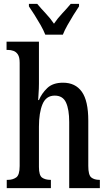

<svg xmlns="http://www.w3.org/2000/svg" viewBox="-20 -976 560 996"><path d="M15 0V-43H21Q46 -43 64 -55.5Q82 -68 82 -115V-650Q82 -679 73 -693Q64 -707 50 -712Q36 -717 22 -717H14V-760H182V-542Q182 -516 180 -490.5Q178 -465 178 -457H182Q196 -491 225 -519Q254 -547 307 -547Q371 -547 404.5 -500Q438 -453 438 -350V-115Q438 -68 453.5 -55.5Q469 -43 496 -43H498V0H339V-343Q339 -408 322.5 -444Q306 -480 264 -480Q219 -480 200.5 -435.5Q182 -391 182 -319V-110Q182 -66 198.5 -54.5Q215 -43 242 -43H244V0ZM215 -796Q206 -819 191 -845.5Q176 -872 159.5 -898Q143 -924 130 -943V-956H173Q193 -932 217.5 -906Q242 -880 260 -853Q278 -880 302.5 -906Q327 -932 347 -956H390V-943Q377 -924 361 -898Q345 -872 330 -845.5Q315 -819 306 -796Z"/></svg>

Font: Noto Serif ExtraCondensed Medium
Style: Regular
Weight: 500
Width: 2
Designer: Monotype Design Team
Foundry: Monotype Imaging Inc.
Version: Version 2.015